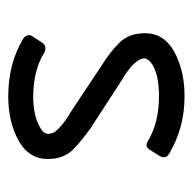

<svg xmlns="http://www.w3.org/2000/svg" viewBox="-21 -458 478 477"><g transform="rotate(90 218.5 -219.0)"><path d="M361.8 -399.4Q375.5 -391.1 367.2 -376.5L351.6 -351.6Q343.3 -337.9 328.6 -347.7Q283.2 -374.5 218.8 -374.5Q169.9 -374.5 143.1 -359.9Q126.5 -350.6 124.5 -338.4Q124.5 -330.1 131.3 -320.6Q138.2 -311 143.8 -306.4Q149.4 -301.8 161.6 -292.5L175.3 -284.2L297.9 -204.6Q331.1 -180.7 350.6 -161.6Q374.5 -137.7 374.5 -98.6Q374.5 -50.8 328.4 -25.4Q282.2 0 218.8 0Q137.7 0 75.7 -37.1Q61 -48.3 70.3 -61L85.9 -85Q94.2 -96.2 108.9 -90.3Q152.3 -62.5 218.8 -62Q265.6 -62 293.5 -77.6Q312 -86.9 312 -99.6Q312 -103.5 310.5 -108.4Q309.1 -113.3 306.4 -116.7Q303.7 -120.1 299.6 -124.3Q295.4 -128.4 292.5 -131.1Q289.6 -133.8 284.2 -137.9Q278.8 -142.1 276.4 -143.6Q273.9 -145 268.8 -148.7Q263.7 -152.3 262.2 -152.3L140.1 -233.4Q108.9 -252.9 86.9 -274.9Q62 -298.8 62 -339.4Q62 -387.2 108.4 -412.6Q154.8 -438 218.8 -438Q297.4 -438 361.8 -399.4Z"/></g></svg>

Font: GOSTRUS
Style: type_B
Weight: 400
Designer: Юрий и Татьяна Кривогуз
Version: Version 02.00